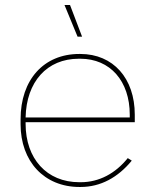

<svg xmlns="http://www.w3.org/2000/svg" viewBox="-20 -740 622 765"><path d="M289 -594H307L259 -720H237ZM297 5H301C381 5 450 -33 505 -100L489 -110C440 -49 375 -14 302 -14H296C166 -14 82 -108 82 -247V-253H517V-283C517 -428 431 -525 300 -525H296C154 -525 62 -422 62 -265V-245C62 -97 156 5 297 5ZM82 -272C85 -414 167 -506 294 -506H300C419 -506 497 -417 497 -283V-272Z"/></svg>

Font: Fixel Text Thin
Style: Regular
Weight: 100
Width: 4
Designer: AlfaBravo + MacPaw
Foundry: Kyrylo Tkachov, Marchela Mozhyna, Serhii Makarenko, Maria Weinstein, Zakhar Kryvoshyya
Version: Version 1.211